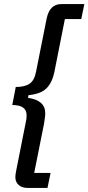

<svg xmlns="http://www.w3.org/2000/svg" viewBox="-20 -780 432 938"><path d="M114 138Q87 138 71 123.5Q55 109 55 86Q55 72 60 49L105 -178Q108 -190 109 -198.5Q110 -207 110 -217Q110 -267 40 -267L57 -355Q101 -355 124.5 -371Q148 -387 156 -429L208 -690Q223 -760 279 -760H392L377 -687H297L245 -425Q234 -375 206.5 -348Q179 -321 119 -315L117 -302Q201 -290 201 -227Q201 -216 199 -202.5Q197 -189 195 -175L147 65H227L212 138Z"/></svg>

Font: IBM Plex Sans Cond Medm
Style: Italic
Weight: 500
Width: 3
Italic angle: -11°
Designer: Mike Abbink, Paul van der Laan, Pieter van Rosmalen
Foundry: Bold Monday
Version: Version 1.3